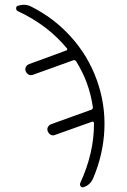

<svg xmlns="http://www.w3.org/2000/svg" viewBox="-20 -560 540 819"><path d="M55.7 -512.7Q48.8 -515.6 48.8 -524.4Q48.8 -533.2 55.7 -535.2Q85 -544.9 110.4 -533.2Q209 -484.4 282.2 -403.3Q355.5 -322.3 392.6 -219.7Q429.7 -117.2 425.3 -9.3Q420.9 98.6 377 201.2Q364.3 229.5 336.9 238.3Q329.1 241.2 324.2 234.9Q319.3 228.5 322.3 220.7Q381.8 91.8 380.9 -35.2Q380.9 -38.1 378.4 -40Q376 -42 373 -41L214.8 15.6Q205.1 19.5 196.8 15.1Q188.5 10.7 184.1 1Q179.7 -8.8 184.1 -17.6Q188.5 -26.4 198.2 -30.3L369.1 -91.8Q377 -94.7 376 -103.5Q368.2 -157.2 350.6 -205.1Q335 -249 304.7 -298.8Q298.8 -305.7 292 -302.7L121.1 -241.2Q111.3 -237.3 102.5 -241.7Q93.8 -246.1 89.8 -255.9Q85.9 -265.6 90.3 -274.4Q94.7 -283.2 105.5 -287.1L262.7 -344.7Q265.6 -345.7 266.6 -348.6Q267.6 -351.6 265.6 -353.5Q183.6 -453.1 55.7 -512.7Z"/></svg>

Font: Rounded-X Mgen+ 2m light
Style: Regular
Weight: 200
Designer: [Source Han Sans]
Ryoko NISHIZUKA  (kana & ideographs); Paul D. Hunt (Latin, Greek & Cyrillic); Wenlong ZHANG  (bopomofo
Version: Version 1.059.20150602